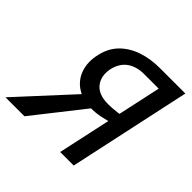

<svg xmlns="http://www.w3.org/2000/svg" viewBox="-198 -815 973 973"><g transform="rotate(45 288.0 -329.0)"><path d="M361 0 487 -580H382Q330 -580 294 -555.5Q258 -531 245 -480Q232 -420 262 -381.5Q292 -343 361 -343Q374 -343 390.5 -344Q407 -345 426 -347.5Q445 -350 463 -353L452 -292Q417 -281 383 -274Q349 -267 320 -267Q255 -267 211.5 -295.5Q168 -324 151.5 -373.5Q135 -423 149 -483Q162 -542 199.5 -580.5Q237 -619 293 -638.5Q349 -658 418 -658H600L458 0ZM-31 0 268 -325 338 -296 105 0Z"/></g></svg>

Font: Ysabeau Office SemiBold
Style: Italic
Weight: 600
Italic angle: -12°
Designer: Christian Thalmann (Catharsis Fonts)
Version: Version 2.001;gftools[0.9.30]; featfreeze: tnum,lnum,ss02